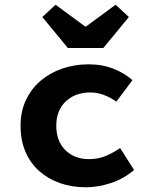

<svg xmlns="http://www.w3.org/2000/svg" viewBox="-20 -780 640 812"><path d="M343 12Q284 12 234 -5.5Q184 -23 146.5 -56Q109 -89 88 -137.5Q67 -186 67 -248Q67 -310 90.5 -358.5Q114 -407 153.5 -440Q193 -473 245 -490.5Q297 -508 354 -508Q413 -508 460.5 -489Q508 -470 540 -441L472 -350Q417 -389 362 -389Q298 -389 258 -351Q218 -313 218 -248Q218 -183 256.5 -145Q295 -107 357 -107Q396 -107 428.5 -121Q461 -135 488 -154L547 -61Q502 -23 448 -5.5Q394 12 343 12ZM267 -577 159 -708 215 -760 340 -668H344L469 -760L525 -708L417 -577Z"/></svg>

Font: Source Code Pro
Style: Bold
Weight: 700
Monospace: yes
Designer: Paul D. Hunt, Teo Tuominen
Foundry: Adobe Systems Incorporated
Version: Version 2.030;PS 1.000;hotconv 16.6.51;makeotf.lib2.5.65220